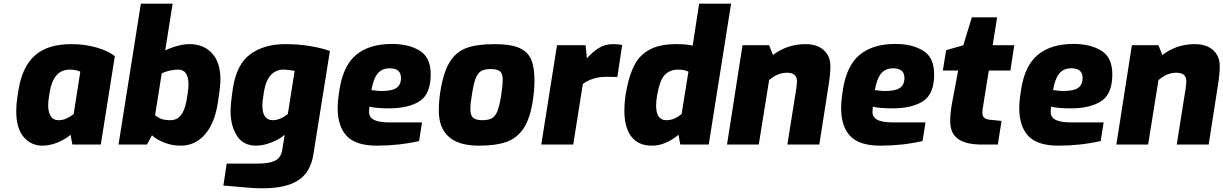

<svg xmlns="http://www.w3.org/2000/svg" viewBox="-20 -783 6627 1040"><path d="M68 -181Q68 -216 73.5 -253Q79 -290 80 -295Q100 -421 169 -482.5Q238 -544 367 -544Q438 -544 501.5 -526Q565 -508 602 -479L526 0H372L362 -53Q338 -31 295 -12.5Q252 6 210 6Q148 6 108 -41Q68 -88 68 -181ZM379 -165 415 -395Q389 -406 359 -406Q312 -406 285.5 -374.5Q259 -343 249 -284Q241 -238 241 -212Q241 -177 254.5 -154.5Q268 -132 297 -132Q322 -132 341 -141.5Q360 -151 379 -165Z M803 -50 776 0H622L743 -763H915L875 -510Q906 -525 941.5 -534.5Q977 -544 1004 -544Q1084 -544 1129 -494Q1174 -444 1174 -353Q1174 -315 1160 -227Q1143 -115 1090 -54.5Q1037 6 959 6Q914 6 872.5 -9.5Q831 -25 803 -50ZM996 -272Q1001 -307 1001 -325Q1001 -406 945 -406Q924 -406 899 -400.5Q874 -395 856 -385L820 -159Q836 -145 855 -138.5Q874 -132 904 -132Q941 -132 963.5 -164Q986 -196 996 -272Z M1190 222 1208 103H1380Q1439 103 1470.5 87Q1502 71 1509 29L1522 -53Q1497 -30 1451.5 -12Q1406 6 1367 6Q1298 6 1263.5 -47.5Q1229 -101 1229 -181Q1229 -221 1242 -308Q1263 -438 1338 -491Q1413 -544 1525 -544Q1596 -544 1659 -533.5Q1722 -523 1767 -507L1677 56Q1662 150 1595.5 193.5Q1529 237 1402 237Q1358 237 1318 233ZM1539 -165 1576 -399Q1541 -406 1515 -406Q1476 -406 1448.5 -378Q1421 -350 1410 -289L1407 -267Q1401 -230 1401 -211Q1401 -172 1415.5 -152Q1430 -132 1457 -132Q1497 -132 1539 -165Z M1809 -199Q1809 -236 1819 -298Q1839 -428 1910 -486.5Q1981 -545 2103 -545Q2194 -545 2253.5 -508.5Q2313 -472 2313 -380Q2313 -274 2253 -235Q2193 -196 2086 -196Q2022 -196 1981 -205Q1979 -187 1979 -177Q1979 -148 2005.5 -134Q2032 -120 2090 -120H2266L2250 -19Q2140 6 2021 6Q1908 6 1858.5 -46Q1809 -98 1809 -199ZM2152 -361Q2152 -413 2091 -413Q2048 -413 2025 -384Q2002 -355 1992 -295Q2032 -290 2044 -290Q2104 -290 2128 -307Q2152 -324 2152 -361Z M2357 -183Q2357 -236 2365 -286Q2382 -393 2416.5 -448Q2451 -503 2508 -523.5Q2565 -544 2660 -544Q2747 -544 2793.5 -523Q2840 -502 2857.5 -460Q2875 -418 2875 -346Q2875 -296 2866 -237Q2851 -140 2816 -87.5Q2781 -35 2723.5 -14.5Q2666 6 2574 6Q2465 6 2411 -42Q2357 -90 2357 -183ZM2694 -262Q2703 -318 2703 -353Q2703 -385 2688 -397Q2673 -409 2637 -409Q2603 -409 2584.5 -397Q2566 -385 2555 -354.5Q2544 -324 2535 -262Q2528 -223 2528 -191Q2528 -158 2543 -145Q2558 -132 2592 -132Q2626 -132 2644.5 -142.5Q2663 -153 2674 -180.5Q2685 -208 2694 -262Z M2997 -538H3152L3159 -467Q3191 -503 3224.5 -523.5Q3258 -544 3300 -544Q3330 -544 3350 -539L3324 -366Q3305 -367 3264 -367Q3224 -367 3191.5 -356Q3159 -345 3137 -328L3085 0H2912Z M3362 -183Q3362 -239 3374 -299Q3390 -382 3418.5 -434.5Q3447 -487 3501 -515.5Q3555 -544 3644 -544Q3697 -544 3732 -536L3767 -763H3940L3819 0H3665L3655 -53Q3625 -27 3587.5 -10.5Q3550 6 3511 6Q3437 6 3399.5 -43.5Q3362 -93 3362 -183ZM3672 -165 3709 -395Q3687 -406 3653 -406Q3610 -406 3582 -378.5Q3554 -351 3540 -270Q3534 -239 3534 -211Q3534 -132 3589 -132Q3614 -132 3633.5 -141Q3653 -150 3672 -165Z M4002 -538H4146L4167 -485Q4244 -544 4343 -544Q4406 -544 4442 -511.5Q4478 -479 4478 -425Q4478 -378 4466 -308L4418 0H4245L4293 -302Q4297 -333 4297 -343Q4297 -389 4243 -389Q4191 -389 4146 -349L4090 0H3918Z M4536 -199Q4536 -236 4546 -298Q4566 -428 4637 -486.5Q4708 -545 4830 -545Q4921 -545 4980.5 -508.5Q5040 -472 5040 -380Q5040 -274 4980 -235Q4920 -196 4813 -196Q4749 -196 4708 -205Q4706 -187 4706 -177Q4706 -148 4732.5 -134Q4759 -120 4817 -120H4993L4977 -19Q4867 6 4748 6Q4635 6 4585.5 -46Q4536 -98 4536 -199ZM4879 -361Q4879 -413 4818 -413Q4775 -413 4752 -384Q4729 -355 4719 -295Q4759 -290 4771 -290Q4831 -290 4855 -307Q4879 -324 4879 -361Z M5127 -125Q5127 -169 5136 -220L5170 -401H5087L5105 -511L5198 -538L5244 -689H5381L5357 -538H5474L5453 -401H5336L5307 -220Q5301 -187 5301 -174Q5301 -154 5311.5 -145Q5322 -136 5345 -134L5405 -128L5385 0H5298Q5212 0 5169.5 -30.5Q5127 -61 5127 -125Z M5501 -199Q5501 -236 5511 -298Q5531 -428 5602 -486.5Q5673 -545 5795 -545Q5886 -545 5945.5 -508.5Q6005 -472 6005 -380Q6005 -274 5945 -235Q5885 -196 5778 -196Q5714 -196 5673 -205Q5671 -187 5671 -177Q5671 -148 5697.5 -134Q5724 -120 5782 -120H5958L5942 -19Q5832 6 5713 6Q5600 6 5550.5 -46Q5501 -98 5501 -199ZM5844 -361Q5844 -413 5783 -413Q5740 -413 5717 -384Q5694 -355 5684 -295Q5724 -290 5736 -290Q5796 -290 5820 -307Q5844 -324 5844 -361Z M6111 -538H6255L6276 -485Q6353 -544 6452 -544Q6515 -544 6551 -511.5Q6587 -479 6587 -425Q6587 -378 6575 -308L6527 0H6354L6402 -302Q6406 -333 6406 -343Q6406 -389 6352 -389Q6300 -389 6255 -349L6199 0H6027Z"/></svg>

Font: Exo ExtraBold
Style: Italic
Weight: 800
Italic angle: -9°
Designer: Natanael Gama
Foundry: Natanael Gama
Version: Version 1.500; ttfautohint (v1.6)